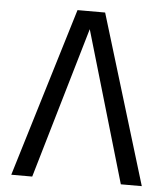

<svg xmlns="http://www.w3.org/2000/svg" viewBox="-51 -756 703 803"><g transform="rotate(5 300.0 -355.0)"><path d="M26 0 242 -710H358L574 0H486L300 -635L114 0Z"/></g></svg>

Font: Geist Mono
Style: Regular
Weight: 400
Monospace: yes
Designer: Basement.studio, Andrés Briganti, Mateo Zaragoza
Foundry: Basement.studio, Vercel, Andrés Briganti, Guido Ferreyra, Mateo Zaragoza
Version: Version 1.500; ttfautohint (v1.8.4.7-5d5b)